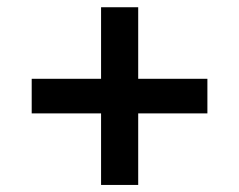

<svg xmlns="http://www.w3.org/2000/svg" viewBox="-20 -595 660 530"><path d="M67.5 -282H259V-84.5H361.5V-282H552.5V-377.5H361.5V-575H259V-377.5H67.5Z"/></svg>

Font: Monaspace Neon Medium
Style: Regular
Weight: 500
Designer: Riley Cran & the Lettermatic Team
Foundry: Lettermatic
Version: Version 1.200 (Monaspace Neon)